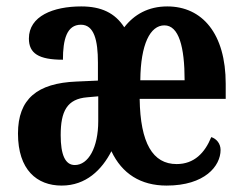

<svg xmlns="http://www.w3.org/2000/svg" viewBox="-20 -568 756 598"><path d="M172 10C248 10 297 -39 327 -97C360 -27 418 10 499 10C618 10 667 -51 667 -101C667 -121 654 -136 638 -141C618 -92 585 -57 530 -57C456 -57 417 -122 415 -260H683V-307C683 -463 610 -548 501 -548C442 -548 398 -523 367 -483C338 -528 295 -548 233 -548C146 -548 70 -518 70 -448C70 -402 100 -382 176 -382C176 -445 188 -491 232 -491C273 -491 285 -443 285 -373V-317L218 -314C96 -309 36 -260 36 -152C36 -39 95 10 172 10ZM555 -318H417C418 -431 448 -489 492 -489C537 -489 555 -422 555 -318ZM213 -54C183 -54 169 -86 169 -147C169 -222 189 -260 252 -265L286 -268V-191C286 -108 255 -54 213 -54Z"/></svg>

Font: Noto Serif Bengali ExtraCondensed
Style: Regular
Weight: 400
Width: 2
Designer: Juan Bruce, Universal Thirst, Indian Type Foundry and the Monotype Design Team.
Foundry: Monotype Imaging Inc.
Version: Version 2.003